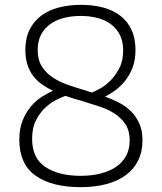

<svg xmlns="http://www.w3.org/2000/svg" viewBox="-20 -770 669 795"><path d="M314 5Q195 5 127.5 -42.5Q60 -90 60 -192Q60 -238 74 -272Q88 -306 109 -330.5Q130 -355 154.5 -370Q179 -385 199 -394Q175 -406 154 -420.5Q133 -435 117.5 -455.5Q102 -476 93.5 -502.5Q85 -529 85 -564Q85 -612 102.5 -647Q120 -682 150.5 -705Q181 -728 223.5 -739Q266 -750 316 -750Q365 -750 406.5 -739Q448 -728 478 -705Q508 -682 524.5 -646.5Q541 -611 541 -563Q541 -521 528.5 -489Q516 -457 497 -434Q478 -411 456 -395Q434 -379 415 -370Q446 -359 474.5 -344Q503 -329 524 -307.5Q545 -286 557.5 -257Q570 -228 570 -189Q570 -142 552 -105.5Q534 -69 500.5 -44.5Q467 -20 419.5 -7.5Q372 5 314 5ZM319 -352Q302 -357 285 -362Q268 -367 251 -373Q239 -369 216 -358Q193 -347 170 -326.5Q147 -306 130 -274Q113 -242 113 -195Q113 -115 168 -78.5Q223 -42 314 -42Q359 -42 396.5 -51.5Q434 -61 460.5 -79Q487 -97 502 -124.5Q517 -152 517 -188Q517 -228 500 -254.5Q483 -281 455.5 -299Q428 -317 392 -329Q356 -341 319 -352ZM136 -563Q136 -522 153.5 -494.5Q171 -467 199.5 -448.5Q228 -430 264.5 -417.5Q301 -405 339 -394Q344 -392 349.5 -390.5Q355 -389 361 -387Q373 -392 394.5 -403.5Q416 -415 437 -436Q458 -457 474 -487.5Q490 -518 490 -561Q490 -598 476.5 -625Q463 -652 439.5 -669.5Q416 -687 384 -695.5Q352 -704 314 -704Q276 -704 243.5 -695.5Q211 -687 187 -669.5Q163 -652 149.5 -625.5Q136 -599 136 -563Z"/></svg>

Font: Encode Sans Wide
Style: ExtraLight
Weight: 200
Designer: Pablo Impallari, Andres Torresi
Foundry: Pablo Impallari, Andres Torresi
Version: Version 1.000; ttfautohint (v1.00) -l 8 -r 50 -G 200 -x 14 -